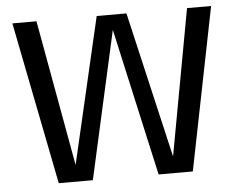

<svg xmlns="http://www.w3.org/2000/svg" viewBox="-49 -734 995 794"><g transform="rotate(-5 448.0 -337.5)"><path d="M163.5 0H305L441.5 -612L578 0H720L855 -675H755L644 -69L503.5 -675H380L239.5 -69L130 -675H30Z"/></g></svg>

Font: Anybody
Style: Regular
Weight: 400
Designer: Tyler Finck
Foundry: Etcetera Type Company
Version: Version 1.110